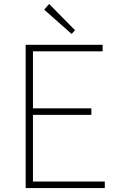

<svg xmlns="http://www.w3.org/2000/svg" viewBox="-20 -953 602 973"><path d="M110 0V-726H500V-693H147V-404H443V-371H147V-33H511V0ZM343 -781 204 -904 229 -933 360 -800Z"/></svg>

Font: Noto Sans TC
Style: Regular
Weight: 100
Designer: Ryoko NISHIZUKA 西塚涼子 (kana, bopomofo & ideographs); Paul D. Hunt (Latin, Greek & Cyrillic); Sandoll Communications 산돌커뮤니
Foundry: Adobe
Version: Version 2.004;hotconv 1.0.118;makeotfexe 2.5.65603